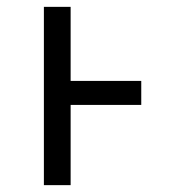

<svg xmlns="http://www.w3.org/2000/svg" viewBox="-20 -540 540 560"><path d="M108 0V-520H186V-304H392V-234H186V0Z"/></svg>

Font: Iosevka
Style: Regular
Weight: 400
Monospace: yes
Designer: Belleve Invis
Foundry: Belleve Invis
Version: Version 33.2.3; ttfautohint (v1.8.4)